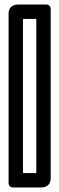

<svg xmlns="http://www.w3.org/2000/svg" viewBox="-20 -738 263 852"><path d="M81.9 -654.1H141.1V30.1H81.9ZM62.3 -717.9C12.5 -717.9 18.1 -673.7 18.1 -673.7V74.3C18.1 85 25.6 93.9 37.7 93.9L160.7 93.9C210.5 93.9 204.9 49.7 204.9 49.7L204.9 -698.3C204.9 -709 197.4 -717.9 185.3 -717.9Z"/></svg>

Font: Tape
Style: Regular
Weight: 500
Foundry: Cannot Into Space Fonts
Version: Version 0.97